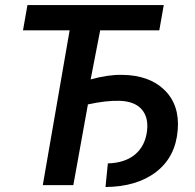

<svg xmlns="http://www.w3.org/2000/svg" viewBox="-20 -731 771 758"><path d="M608.9 -611.3H375.5L337.9 -417.5Q406.7 -436.5 460.9 -435.5Q569.8 -434.6 629.9 -375.2Q689.9 -315.9 681.6 -217.3Q672.9 -111.3 596.7 -52.5Q520.5 6.3 396.5 7.3L405.8 -85.9Q473.6 -87.9 513.4 -121.3Q553.2 -154.8 560.5 -214.4Q566.9 -268.1 539.1 -299.6Q511.2 -331.1 452.1 -333Q398.4 -334.5 327.1 -318.8L269.5 0H148.9L254.9 -611.3H70.8L88.4 -710.9H626.5Z"/></svg>

Font: Roboto Medium
Style: Italic
Weight: 500
Italic angle: -12°
Designer: Google
Version: Version 2.134; 2016